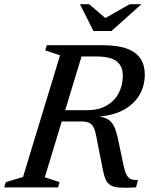

<svg xmlns="http://www.w3.org/2000/svg" viewBox="-41 -891 716 913"><path d="M373 -367Q426.5 -367 464.5 -388.2Q502.5 -409.5 522.8 -447Q543 -484.5 543 -532.5Q543 -576 514 -599.2Q485 -622.5 416 -622.5H268L293.5 -676H447Q519 -676 563 -659.5Q607 -643 627.2 -612Q647.5 -581 647.5 -537Q647.5 -482 621.2 -438Q595 -394 543.8 -367Q492.5 -340 417.5 -336V-338.5Q452.5 -336 472.2 -323.5Q492 -311 502.8 -287Q513.5 -263 521 -225.5L546 -107Q553 -73.5 561.5 -58.2Q570 -43 582.8 -38.8Q595.5 -34.5 615 -34.5L606 0Q559 3 530.2 1.2Q501.5 -0.5 485.5 -9.8Q469.5 -19 461.2 -38.2Q453 -57.5 447 -89L417.5 -238.5Q412 -270.5 403.2 -286.8Q394.5 -303 380.5 -308.2Q366.5 -313.5 344 -313.5H181L190 -367ZM172 -48 242.5 -25 235 0H-21L-13 -25L68.5 -49.5L244.5 -628L174 -651.5L181.5 -676H363ZM631.5 -871 489 -743.5H403.5L339 -871H383L466.5 -799.5H449.5L576 -871Z"/></svg>

Font: Newsreader 16pt Medium
Style: Italic
Weight: 500
Italic angle: -17°
Designer: Hugues Gentile
Foundry: Production Type
Version: Version 1.003